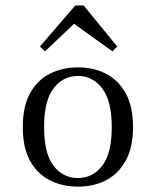

<svg xmlns="http://www.w3.org/2000/svg" viewBox="-20 -674 571 705"><path d="M266.1 11.3Q208.9 11.3 162.9 -12.1Q116.9 -35.5 90.3 -83.5Q63.7 -131.5 63.7 -207.3Q63.7 -283.1 90.3 -331.5Q116.9 -379.8 162.9 -403.2Q208.9 -426.6 266.1 -426.6Q324.2 -426.6 369.4 -403.2Q414.5 -379.8 441.5 -331.5Q468.5 -283.1 468.5 -207.3Q468.5 -132.3 441.5 -83.9Q414.5 -35.5 369.4 -12.1Q324.2 11.3 266.1 11.3ZM266.1 -20.2Q320.2 -20.2 355.2 -65.3Q390.3 -110.5 390.3 -207.3Q390.3 -304 355.2 -349.6Q320.2 -395.2 266.1 -395.2Q211.3 -395.2 176.6 -349.6Q141.9 -304 141.9 -207.3Q141.9 -110.5 176.6 -65.3Q211.3 -20.2 266.1 -20.2ZM145.2 -485.5 126.6 -503.2 256.5 -654H287.1L410.5 -503.2L392.7 -485.5L232.3 -600.8L271.8 -605.6Z"/></svg>

Font: Playfair 12pt Light
Style: Regular
Weight: 300
Designer: Claus Eggers Sørensen
Foundry: Claus Eggers Sørensen
Version: Version 2.000;gftools[0.9.28]